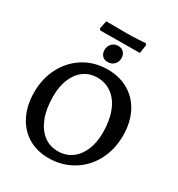

<svg xmlns="http://www.w3.org/2000/svg" viewBox="-212 -1047 1109 1196"><g transform="rotate(30 342.0 -449.5)"><path d="M35 -300Q35 -400 77.5 -480Q120 -560 194.5 -605.5Q269 -651 363 -651Q449 -651 514 -612.5Q579 -574 614.5 -504Q650 -434 650 -341Q650 -240 607 -159.5Q564 -79 487.5 -33.5Q411 12 316 12Q232 12 168.5 -26.5Q105 -65 70 -136Q35 -207 35 -300ZM532 -294Q532 -380 507.5 -443.5Q483 -507 437.5 -541Q392 -575 332 -575Q277 -575 236 -545.5Q195 -516 172.5 -462Q150 -408 150 -336Q150 -250 174 -186.5Q198 -123 242 -88.5Q286 -54 345 -54Q401 -54 443 -83.5Q485 -113 508.5 -167.5Q532 -222 532 -294ZM282.7 -746.3Q282.7 -774.3 300.4 -792.5Q318.1 -810.7 346.1 -810.7Q371.3 -810.7 385.7 -794.8Q400.2 -779 400.2 -754.7Q400.2 -726.7 382.5 -708.6Q364.8 -690.4 336.8 -690.4Q310.7 -690.4 296.7 -706.2Q282.7 -722.1 282.7 -746.3ZM191 -848 203 -906 357 -905Q388 -905 430 -907.5Q472 -910 485 -911L492 -900L483 -840L341 -839L199 -838Z"/></g></svg>

Font: Alegreya Medium
Style: Regular
Weight: 500
Designer: Juan Pablo del Peral
Foundry: Huerta Tipografica
Version: Version 2.007; ttfautohint (v1.6)